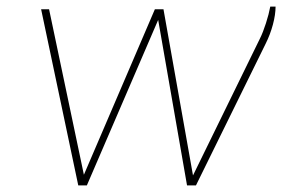

<svg xmlns="http://www.w3.org/2000/svg" viewBox="-20 -559 851 579"><path d="M104 -531H128L233 -32L447 -531H473L562 -30L764 -443Q773 -461 782 -489Q791 -517 795 -539H811Q811 -515 803 -485Q795 -455 781 -427L571 0H544L457 -499L242 0H216Z"/></svg>

Font: Exo Thin
Style: Italic
Weight: 250
Italic angle: -9°
Designer: Natanael Gama
Foundry: Natanael Gama
Version: Version 1.500; ttfautohint (v1.6)